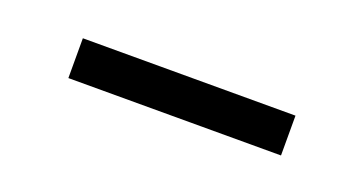

<svg xmlns="http://www.w3.org/2000/svg" viewBox="-22 -514 468 247"><g transform="rotate(20 212.0 -390.0)"><path d="M357.8 -416.7V-362.2H66.7V-416.7Z"/></g></svg>

Font: Paperlogy 3 Light
Style: Regular
Weight: 300
Designer: redesigned by Lee Juim, glyphs from Gmarket Sans & Montserrat
Foundry: PT&
Version: Version 1.001